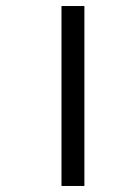

<svg xmlns="http://www.w3.org/2000/svg" viewBox="-20 -617 403 637"><path d="M184 0H260V-597H184Z"/></svg>

Font: Noto Sans Gujarati Condensed
Style: Regular
Weight: 400
Width: 3
Designer: Jelle Bosma - Monotype Design Team, Universal Thirst
Foundry: Monotype Imaging Inc.
Version: Version 2.106